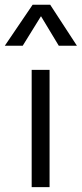

<svg xmlns="http://www.w3.org/2000/svg" viewBox="-49 -774 338 794"><path d="M82 0V-485H156V0ZM-29 -585 86 -754.5H158.5L269 -585H194L120.5 -707L45 -585Z"/></svg>

Font: Geologica Roman ExtraLight
Style: Regular
Weight: 250
Designer: Sindre Bremnes, Frode Helland
Foundry: Monokrom Skriftforlag AS
Version: Version 1.010;gftools[0.9.28]